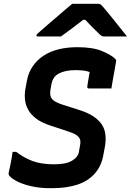

<svg xmlns="http://www.w3.org/2000/svg" viewBox="-20 -966 685 1005"><path d="M385 -719Q465 -719 513.5 -699Q562 -679 583 -658Q587 -654 588 -650Q589 -646 587 -641Q584 -621 579.5 -597.5Q575 -574 571 -550Q567 -526 563 -503Q534 -503 504 -503Q474 -503 445 -503Q440 -503 438 -506Q436 -509 437 -514Q438 -524 440 -534Q442 -544 443.5 -555Q445 -566 447.5 -578.5Q450 -591 453 -607L479 -575Q456 -588 434 -593.5Q412 -599 377 -599Q349 -599 327 -594.5Q305 -590 288.5 -581.5Q272 -573 262.5 -559Q253 -545 249 -525L245 -501Q241 -481 244 -465.5Q247 -450 262 -439Q277 -428 311 -417L399 -389Q442 -375 470 -356Q498 -337 513 -314Q528 -291 531.5 -263Q535 -235 530 -203L521 -155Q511 -97 476 -57.5Q441 -18 385 0.5Q329 19 252 19Q198 20 152 10.5Q106 1 74 -14.5Q42 -30 28 -47Q26 -50 25.5 -52.5Q25 -55 25 -60Q30 -82 34 -101.5Q38 -121 41 -138.5Q44 -156 46 -171H65Q105 -140 150.5 -123Q196 -106 264 -106Q325 -106 356.5 -124.5Q388 -143 393 -171L399 -205Q403 -224 398.5 -237Q394 -250 378.5 -260Q363 -270 331 -280L243 -309Q197 -324 169.5 -345Q142 -366 128 -391Q114 -416 111 -443Q108 -470 112 -495L121 -544Q129 -587 151.5 -619.5Q174 -652 208 -674.5Q242 -697 287 -708Q332 -719 385 -719ZM358 -946Q373 -946 399.5 -946Q426 -946 453 -946Q480 -946 494 -946Q501 -946 506 -943Q511 -940 522 -927Q529 -919 542.5 -902.5Q556 -886 573.5 -864.5Q591 -843 609.5 -819.5Q628 -796 645 -775Q619 -775 586.5 -775Q554 -775 529 -775Q518 -775 514 -777Q510 -779 503 -785Q489 -798 465.5 -821.5Q442 -845 407 -884L456 -863Q442 -862 424 -862.5Q406 -863 390 -863L445 -885Q399 -849 363.5 -822.5Q328 -796 299 -775H181Q177 -775 174.5 -775.5Q172 -776 171.5 -778Q171 -780 171 -782Q172 -786 176.5 -790Q181 -794 197 -808Q212 -822 233 -839.5Q254 -857 276.5 -876.5Q299 -896 320.5 -914.5Q342 -933 358 -946Z"/></svg>

Font: RecMonoLinear Nerd Font Mono
Style: Bold Italic
Weight: 700
Italic angle: -10°
Monospace: yes
Version: Version 1.085; ttfautohint (v1.8.4.7-5d5b);Nerd Fonts 3.2.1